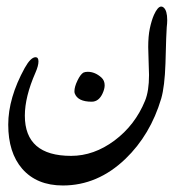

<svg xmlns="http://www.w3.org/2000/svg" viewBox="-20 -382 570 592"><path d="M296.4 -94.2Q284.7 -68.4 262.7 -68.4Q219.7 -68.4 210.4 -94.2Q209.5 -96.7 209.5 -100.6Q209.5 -114.3 218.8 -133.5Q228 -152.8 237.3 -158.2Q242.7 -160.6 250.5 -160.6Q272.9 -160.6 292.5 -143.1Q302.7 -133.8 302.7 -119.1Q302.7 -107.9 296.4 -94.2ZM477.1 -78.1Q443.8 33.7 366.7 107.9Q281.2 189.9 173.8 189.9Q93.3 189.9 48.3 138.2Q5.4 88.4 5.4 2.4Q5.4 -80.1 56.2 -172.4Q74.7 -205.6 89.8 -205.6Q98.6 -205.6 98.6 -192.4Q98.6 -179.2 89.4 -158.2Q56.6 -83.5 56.6 -25.4Q56.6 98.6 199.2 98.6Q269.5 98.6 333 51.3Q396.5 3.9 427.2 -71.3Q439.5 -101.1 439.5 -150.9Q439.5 -165 438.2 -193.8Q437 -222.7 437 -236.8Q437 -270.5 441.9 -293.9Q447.3 -319.3 454.6 -335.9Q466.3 -361.8 477.1 -361.8Q481 -361.8 484.4 -358.9Q495.6 -349.6 495.6 -319.8Q495.6 -310.1 494.1 -297.9Q492.7 -284.7 490.2 -186.5Q487.8 -115.2 477.1 -78.1Z"/></svg>

Font: Dima Nastaligh Tahriri
Style: regular
Weight: 400
Designer: R.Balvardi
Foundry: Dima Software Group
Version: Version 1.00;November 13, 2018;FontCreator 11.5.0.2427 64-bi